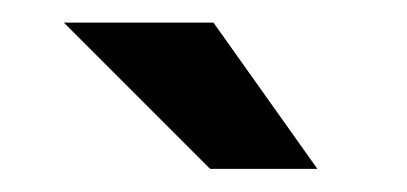

<svg xmlns="http://www.w3.org/2000/svg" viewBox="-20 -741 360 170"><path d="M261 -591.5H166L36.5 -721H169Z"/></svg>

Font: Roberto Sans Medium
Style: Regular
Weight: 500
Designer: Google (font) & Cristiano Sobral (main changes)
Version: Version 1.000;October 12, 2021;FontCreator 14.0.0.2814 64-bi